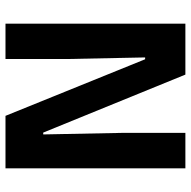

<svg xmlns="http://www.w3.org/2000/svg" viewBox="-18 -660 679 682"><g transform="rotate(-90 321.0 -319.5)"><path d="M63.5 -639H250L451 -143H457.5L452 -415.5V-639H577.5V0H396.5L190.5 -505H184L189.5 -224V0H63.5Z"/></g></svg>

Font: Anek Malayalam Medium SemiBold
Style: Regular
Weight: 600
Version: Version 1.003